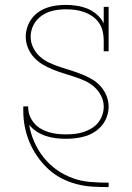

<svg xmlns="http://www.w3.org/2000/svg" viewBox="-20 -558 540 783"><path d="M422 205Q389 205 356 203Q323 201 291 192.5Q259 184 229.5 168.5Q200 153 176 130.5Q152 108 133 81Q114 54 101 23.5Q88 -7 81.5 -39.5Q75 -72 75 -105Q75 -109 75 -114Q75 -119 75 -124H95Q95 -123 95 -122Q95 -121 95 -120Q95 -102 101.5 -85.5Q108 -69 119.5 -55.5Q131 -42 146.5 -33Q162 -24 179 -19Q196 -14 213.5 -12Q231 -10 249 -10Q267 -10 285 -12Q303 -14 320 -19.5Q337 -25 352.5 -34Q368 -43 379.5 -57Q391 -71 397 -88Q403 -105 403 -123Q403 -146 392.5 -167Q382 -188 364.5 -203.5Q347 -219 326 -228.5Q305 -238 283 -245Q261 -252 239 -259Q217 -266 195.5 -274.5Q174 -283 154 -295Q134 -307 118.5 -324Q103 -341 94 -363Q85 -385 85 -408Q85 -427 91 -446Q97 -465 108.5 -481Q120 -497 136.5 -508.5Q153 -520 171.5 -526.5Q190 -533 209.5 -535.5Q229 -538 248 -538Q271 -538 293.5 -534.5Q316 -531 337 -522.5Q358 -514 375.5 -498.5Q393 -483 403 -463V-530H423V-349H403V-394Q403 -413 398.5 -431.5Q394 -450 383.5 -465Q373 -480 357.5 -491Q342 -502 324 -508.5Q306 -515 287.5 -517.5Q269 -520 250 -520Q233 -520 216 -518Q199 -516 182.5 -510.5Q166 -505 151.5 -495Q137 -485 126.5 -471.5Q116 -458 110.5 -441.5Q105 -425 105 -408Q105 -385 115.5 -363.5Q126 -342 143 -327Q160 -312 181.5 -302Q203 -292 224.5 -285Q246 -278 268.5 -271Q291 -264 312.5 -255.5Q334 -247 354 -235.5Q374 -224 389.5 -207Q405 -190 414 -168Q423 -146 423 -123Q423 -103 416 -83Q409 -63 396.5 -47.5Q384 -32 366.5 -20.5Q349 -9 329.5 -3Q310 3 289.5 5.5Q269 8 249 8Q228 8 207.5 5.5Q187 3 167 -3.5Q147 -10 129.5 -21.5Q112 -33 99 -49Q105 -13 120 21Q135 55 158 84Q181 113 211.5 134.5Q242 156 276.5 168.5Q311 181 348 184Q385 187 422 187H423V205Z"/></svg>

Font: Iosevka Slab Thin
Style: Regular
Weight: 100
Monospace: yes
Designer: Belleve Invis
Foundry: Belleve Invis
Version: Version 11.1.0; ttfautohint (v1.8.3)